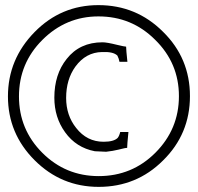

<svg xmlns="http://www.w3.org/2000/svg" viewBox="-20 -712 772 749"><path d="M616 -86Q513 17 365 17Q219 17 115 -87Q11 -191 11 -336Q11 -481 115 -587Q218 -692 364 -692Q512 -692 616 -588Q721 -485 721 -337Q721 -189 616 -86ZM585 -557Q494 -648 364 -648Q237 -648 145 -556Q54 -465 54 -336Q54 -207 145 -116Q236 -25 365 -25Q495 -25 586 -116Q678 -208 678 -337Q678 -466 585 -557ZM449 -197H481Q476 -147 476 -135Q472 -136 441 -128Q421 -123 394 -120L350 -122Q277 -136 234 -196Q192 -254 192 -331Q192 -422 240 -482Q291 -547 380 -547Q397 -547 437 -537Q466 -530 472 -530Q472 -518 477 -471H446Q444 -483 438 -495Q422 -511 378 -509Q315 -508 274 -452Q238 -402 238 -330Q238 -262 277 -213Q319 -159 384 -159Q424 -159 439 -174Q445 -181 449 -197Z"/></svg>

Font: GFS Neohellenic Rg
Style: Italic
Weight: 400
Italic angle: -12°
Designer: Takis Katsoulidis and George D. Matthiopoulos
Foundry: Takis Katsoulidis and George D. Matthiopoulos
Version: Version 1.0